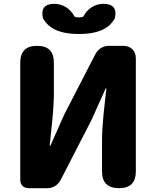

<svg xmlns="http://www.w3.org/2000/svg" viewBox="-20 -985 817 1005"><path d="M691 -372V-680C691 -719 665 -745 626 -745H549C520 -745 494 -729 480 -703L317 -387L244 -223H240C248 -302 262 -409 262 -498V-657C262 -716 233 -745 174 -745C115 -745 86 -716 86 -657V-44C86 -17 103 0 130 0H180H228C257 0 283 -16 297 -42L460 -359L533 -522H537C528 -439 514 -337 514 -247V-88C514 -29 544 0 603 0C662 0 691 -29 691 -88ZM236 -851C268 -823 319 -807 393 -807C467 -807 518 -823 551 -851C563 -862 573 -875 581 -889C593 -938 573 -965 523 -965C476 -965 438 -940 416 -898C409 -895 402 -894 393 -894C384 -894 377 -895 370 -898C348 -940 310 -965 263 -965C213 -965 193 -938 205 -889C213 -875 223 -862 236 -851Z"/></svg>

Font: GenSenRounded2 TW H
Style: Regular
Weight: 900
Version: Version 2.100;PS 2.1;hotconv 16.6.51;makeotf.lib2.5.65220 DE